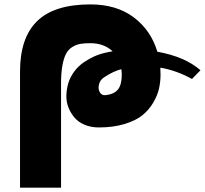

<svg xmlns="http://www.w3.org/2000/svg" viewBox="-20 -860 939 880"><path d="M71.8 0V-532.2Q71.8 -687 150.4 -763.4Q229 -839.8 394 -839.8Q514.2 -839.8 593 -780.5Q671.9 -721.2 701.2 -623Q828.1 -600.1 898.9 -538.1L859.9 -498Q788.1 -537.6 714.8 -549.8Q715.8 -538.6 715.8 -518.1Q715.8 -484.9 708.7 -453.6Q701.7 -422.4 682.1 -389.2Q662.6 -356 632.3 -331.5Q602.1 -307.1 550.5 -291.5Q499 -275.9 433.1 -275.9Q397.5 -275.9 368.7 -287.8Q339.8 -299.8 322.3 -320.1Q304.7 -340.3 294.2 -366.2Q283.7 -392.1 284.2 -420.9Q284.7 -449.7 292.7 -477.5Q300.8 -505.4 319.6 -531.2Q338.4 -557.1 365.2 -575.2Q397 -596.2 425 -606.9Q453.1 -617.7 496.1 -625Q456.1 -662.1 394 -662.1Q366.7 -662.1 348.4 -658.9Q330.1 -655.8 311.8 -644.8Q293.5 -633.8 283 -614Q272.5 -594.2 266.1 -560.1Q259.8 -525.9 259.8 -477.1V0ZM456.1 -504.9Q438.5 -493.2 433.6 -472.7Q428.7 -452.1 437.5 -437Q446.3 -421.9 463.9 -423.8Q502.9 -428.2 520.5 -449.7Q538.1 -471.2 538.1 -518.1Q538.1 -527.3 536.1 -543Q497.1 -532.7 456.1 -504.9Z"/></svg>

Font: Hussar Preview
Style: Bold
Weight: 700
Foundry: Cannot Into Space Fonts, PlusOne Fonts
Version: Version 2.29RC2 "Millennial"